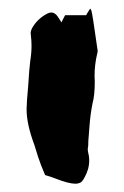

<svg xmlns="http://www.w3.org/2000/svg" viewBox="-20 -826 294 455"><path d="M159.2 -390.6Q142.6 -390.6 111.8 -402.8Q99.1 -407.7 86.9 -411.1Q76.7 -434.6 70.3 -454.1L61.5 -482.4Q43 -531.7 43 -566.9Q43 -582 46.9 -623.5Q48.3 -640.6 49.3 -658.2L51.8 -682.6Q54.7 -699.7 54.7 -717.3Q54.7 -729.5 53.2 -742.2L52.7 -747.1Q52.7 -752.9 55.7 -758.8Q68.8 -782.2 93.3 -794.4Q97.7 -796.4 101.6 -796.4Q110.4 -796.4 117.2 -786.1L123 -777.3L125.5 -772.9L131.8 -785.2L134.3 -790H184.1Q185.1 -792.5 193.8 -805.7L196.3 -801.8Q198.7 -796.4 210.9 -709.5L211.4 -705.1Q211.4 -702.1 210.4 -699.2Q204.1 -672.9 204.1 -646L204.6 -632.3Q204.6 -600.1 199.2 -580.6Q193.8 -553.2 191.9 -524.9L190.4 -505.4Q189 -492.7 189 -480Q188 -476.1 188 -471.2Q188 -468.8 188.5 -466.8Q191.4 -456.1 191.4 -445.8Q191.4 -424.8 180.2 -405.3Q175.3 -395.5 170.2 -393.1Q165 -390.6 159.2 -390.6Z"/></svg>

Font: Pinzelan
Style: Regular
Weight: 400
Designer: GGBot
Version: 1.01